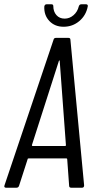

<svg xmlns="http://www.w3.org/2000/svg" viewBox="-26 -877 443 897"><path d="M297 -9 288 -133Q288 -137 284 -137H108Q106 -137 104.5 -136Q103 -135 103 -133L63 -9Q60 0 51 0H2Q-3 0 -5 -3Q-7 -6 -5 -11L224 -691Q226 -700 235 -700H294Q303 -700 303 -691L367 -11Q367 0 357 0H307Q297 0 297 -9ZM126 -195H279Q282 -195 282 -199L253 -592Q253 -595 252 -595Q251 -595 249 -592L123 -199Q123 -195 126 -195ZM181 -847Q183 -857 192 -857H214Q223 -857 223 -849Q223 -823 237.5 -806.5Q252 -790 276 -790Q299 -790 317.5 -806Q336 -822 342 -847Q345 -857 354 -857H376Q381 -857 383 -854Q385 -851 384 -847Q376 -805 344.5 -778.5Q313 -752 271 -752Q230 -752 204.5 -779Q179 -806 181 -847Z"/></svg>

Font: Barlow Condensed
Style: Italic
Weight: 400
Width: 3
Italic angle: -7°
Designer: Jeremy Tribby
Foundry: Tribby Type
Version: Version 1.408